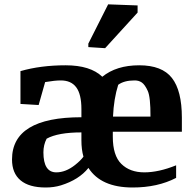

<svg xmlns="http://www.w3.org/2000/svg" viewBox="-20 -835 863 866"><path d="M658.7 -309.1Q659.2 -396.5 646.5 -424.8Q633.8 -453.1 619.6 -462.9Q605.5 -472.7 586.4 -472.2Q540 -472.2 513.2 -452.6Q493.2 -389.6 489.7 -309.1ZM347.2 -202.1V-237.8Q241.7 -237.8 190.4 -209.5Q175.8 -181.6 175.8 -147.9Q175.8 -57.6 233.9 -57.6Q276.4 -57.6 318.4 -90.8Q343.8 -110.8 356.4 -128.4Q347.2 -160.6 347.2 -202.1ZM441.4 -488.8Q504.9 -540.5 607.9 -540.5Q710.9 -540.5 755.4 -483.4Q800.3 -426.3 800.3 -304.2V-240.7H488.8V-218.3Q488.8 -133.3 527.3 -95.7Q565.9 -57.6 630.9 -57.6Q695.8 -57.6 774.4 -89.4V-32.7Q690.9 10.7 578.1 10.7Q435.5 10.7 378.9 -77.6Q336.4 -24.4 254.9 1Q223.1 10.7 186 10.7Q111.3 10.7 72.8 -21.5Q34.2 -53.7 34.2 -115.7Q34.2 -306.2 347.2 -306.2V-342.8Q347.2 -410.2 323.7 -441.4Q300.3 -472.7 252.9 -472.2Q227.5 -472.2 183.6 -464.8L154.3 -361.3L72.3 -366.2V-514.2Q163.6 -540.5 275.9 -540.5Q387.7 -540.5 441.4 -488.8ZM378.4 -638.2 467.8 -815.4 600.6 -810.5V-778.3L454.1 -617.7L378.4 -622.6Z"/></svg>

Font: NoticiaText-Bold
Style: Bold
Weight: 700
Designer: JM Sole
Foundry: JM Sole
Version: Version 1.003